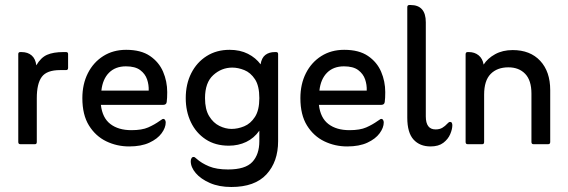

<svg xmlns="http://www.w3.org/2000/svg" viewBox="-20 -576 2269 767"><path d="M125 -315Q143 -346 168 -357Q193 -368 233 -368H244Q252 -368 252 -360V-305Q252 -296 244 -296H220Q167 -296 147 -269Q127 -242 127 -184V-9Q127 0 120 0H61Q53 0 53 -9V-360Q53 -368 61 -368H66Q91 -368 106.5 -354.5Q122 -341 125 -315Z M383 -157Q389 -105 421 -80.5Q453 -56 505 -56Q547 -56 572 -67Q597 -78 618 -93Q622 -95 625.5 -98Q629 -101 632 -101Q637 -101 639.5 -96.5Q642 -92 642 -87Q642 -66 625.5 -43.5Q609 -21 576.5 -6Q544 9 496 9Q447 9 404.5 -11.5Q362 -32 335.5 -74.5Q309 -117 309 -184Q309 -240 331 -283.5Q353 -327 392.5 -352Q432 -377 484 -377Q543 -377 579 -352.5Q615 -328 631.5 -289.5Q648 -251 648 -208Q648 -195 647.5 -186Q647 -177 646 -169Q645 -157 631 -157ZM385 -214H574Q575 -237 567.5 -259Q560 -281 540 -296Q520 -311 483 -311Q441 -311 415.5 -285.5Q390 -260 385 -214Z M1016 -54Q995 -24 963.5 -9Q932 6 894 6Q840 6 801.5 -19.5Q763 -45 742.5 -88Q722 -131 722 -184Q722 -240 744 -283.5Q766 -327 805.5 -352Q845 -377 897 -377Q939 -377 970.5 -361Q1002 -345 1021 -319Q1025 -345 1040 -356.5Q1055 -368 1078 -368H1083Q1091 -368 1091 -360V-12Q1091 70 1044.5 120.5Q998 171 904 171Q855 171 818.5 155Q782 139 762 115.5Q742 92 742 68Q742 61 745 56Q748 51 753 51Q757 51 759 53Q761 55 765 58Q785 76 815 88.5Q845 101 891 101Q960 101 988 71Q1016 41 1016 -12ZM905 -61Q930 -61 955.5 -71.5Q981 -82 998.5 -109Q1016 -136 1016 -184Q1016 -233 998.5 -259.5Q981 -286 956 -296Q931 -306 908 -306Q865 -306 832 -276Q799 -246 799 -184Q799 -139 815.5 -112Q832 -85 856.5 -73Q881 -61 905 -61Z M1254 -157Q1260 -105 1292 -80.5Q1324 -56 1376 -56Q1418 -56 1443 -67Q1468 -78 1489 -93Q1493 -95 1496.5 -98Q1500 -101 1503 -101Q1508 -101 1510.5 -96.5Q1513 -92 1513 -87Q1513 -66 1496.5 -43.5Q1480 -21 1447.5 -6Q1415 9 1367 9Q1318 9 1275.5 -11.5Q1233 -32 1206.5 -74.5Q1180 -117 1180 -184Q1180 -240 1202 -283.5Q1224 -327 1263.5 -352Q1303 -377 1355 -377Q1414 -377 1450 -352.5Q1486 -328 1502.5 -289.5Q1519 -251 1519 -208Q1519 -195 1518.5 -186Q1518 -177 1517 -169Q1516 -157 1502 -157ZM1256 -214H1445Q1446 -237 1438.5 -259Q1431 -281 1411 -296Q1391 -311 1354 -311Q1312 -311 1286.5 -285.5Q1261 -260 1256 -214Z M1700 9Q1657 9 1632 -18.5Q1607 -46 1607 -106V-547Q1607 -556 1615 -556H1620Q1681 -556 1681 -487V-111Q1681 -59 1720 -59Q1736 -59 1747 -65.5Q1758 -72 1768 -83Q1773 -89 1778 -89Q1783 -89 1785 -85Q1787 -81 1787 -76Q1787 -60 1778.5 -40Q1770 -20 1751 -5.5Q1732 9 1700 9Z M1912 -318Q1928 -343 1958 -359.5Q1988 -376 2028 -376Q2098 -376 2138 -333Q2178 -290 2178 -216V-9Q2178 0 2170 0H2111Q2103 0 2103 -9V-202Q2103 -255 2078 -281Q2053 -307 2011 -307Q1966 -307 1940 -280.5Q1914 -254 1914 -198V-9Q1914 0 1907 0H1848Q1840 0 1840 -9V-359Q1840 -368 1848 -368H1853Q1876 -368 1892 -355Q1908 -342 1912 -318Z"/></svg>

Font: Zain
Style: Regular
Weight: 400
Designer: Zain,Boutros
Foundry: Mobile Telecommunications Company (Zain), 2024
Version: Version 1.51; ttfautohint (v1.8.4)